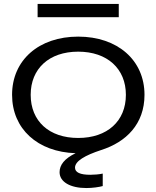

<svg xmlns="http://www.w3.org/2000/svg" viewBox="-20 -761 790 970"><path d="M491 -3C617 -43 710 -134 710 -282C710 -457 574 -576 375 -576C176 -576 41 -457 41 -282C41 -110 170 7 362 13C306 40 281 72 281 109C281 158 335 189 416 189C448 189 481 184 499 179V116C481 120 456 122 436 122C385 122 359 110 359 86C359 53 409 24 491 -3ZM135 -282C135 -414 228 -500 375 -500C522 -500 616 -414 616 -282C616 -149 522 -64 375 -64C228 -64 135 -149 135 -282ZM580 -674V-741H170V-674Z"/></svg>

Font: Bounded Light
Style: Regular
Weight: 300
Designer: Vlad Churkin
Version: Version 3.0